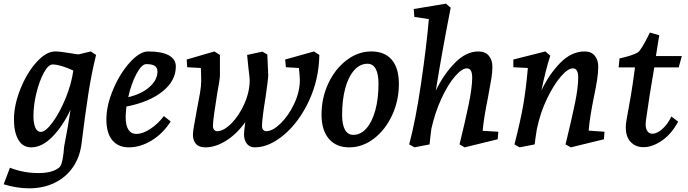

<svg xmlns="http://www.w3.org/2000/svg" viewBox="-47 -790 3747 1045"><path d="M161 152Q242 152 277 120Q287 111 293.5 77.5Q300 44 302 8Q325 -110 337 -193Q293 -101 237 -44.5Q181 12 123 12Q77 12 53 -29Q29 -70 29 -140Q29 -218 64 -305.5Q99 -393 151.5 -451.5Q204 -510 254 -510Q279 -510 339 -500Q360 -496 381 -494L447 -510L476 -491Q452 -396 434 -280.5Q416 -165 397 -10Q388 65 350 120Q312 175 250.5 205Q189 235 111 235Q45 235 -27 213L7 123Q83 152 161 152ZM175 -72Q201 -72 239.5 -124.5Q278 -177 310 -255Q342 -333 352 -406Q281 -439 239 -439Q216 -439 191.5 -394Q167 -349 151 -283Q135 -217 135 -158Q135 -120 145 -96Q155 -72 175 -72Z M532 -140Q532 -216 569 -303.5Q606 -391 660 -450.5Q714 -510 759 -510Q833 -510 871.5 -489Q910 -468 910 -428Q910 -351 838.5 -293Q767 -235 641 -210Q637 -170 637 -152Q637 -107 652 -84Q667 -61 695 -61Q729 -61 770 -87.5Q811 -114 845 -158L882 -129Q840 -63 778.5 -25.5Q717 12 654 12Q597 12 564.5 -26.5Q532 -65 532 -140ZM810 -400Q810 -421 796 -431Q782 -441 749 -441Q724 -441 695.5 -387.5Q667 -334 651 -261Q723 -278 766.5 -316.5Q810 -355 810 -400Z M1003 -57Q1003 -73 1009.5 -109Q1016 -145 1023 -184Q1035 -245 1041.5 -283.5Q1048 -322 1048 -348Q1048 -395 1046 -420L972 -424L969 -466L1120 -510L1150 -491V-378Q1149 -354 1135 -280Q1127 -230 1119.5 -178Q1112 -126 1112 -104Q1112 -91 1118.5 -83.5Q1125 -76 1135 -76Q1170 -76 1212 -118Q1254 -160 1283 -225Q1312 -290 1312 -355Q1312 -365 1305 -421Q1302 -456 1298 -491L1381 -509L1408 -493L1413 -378Q1413 -365 1399 -265Q1379 -143 1379 -104Q1379 -91 1385.5 -83.5Q1392 -76 1403 -76Q1437 -76 1480.5 -118.5Q1524 -161 1554.5 -226Q1585 -291 1585 -355Q1585 -370 1580 -420L1509 -424L1505 -466L1662 -510L1691 -491Q1689 -358 1635 -242Q1581 -126 1499.5 -57Q1418 12 1340 12Q1311 12 1296 -8.5Q1281 -29 1281 -59Q1281 -74 1288 -125Q1240 -59 1182.5 -23.5Q1125 12 1071 12Q1036 12 1019.5 -7Q1003 -26 1003 -57Z M1703 -166Q1703 -257 1740 -336Q1777 -415 1839.5 -462.5Q1902 -510 1974 -510Q2047 -510 2085.5 -464.5Q2124 -419 2124 -333Q2124 -242 2087 -162.5Q2050 -83 1988 -35.5Q1926 12 1854 12Q1782 12 1742.5 -35Q1703 -82 1703 -166ZM2013 -334Q2013 -387 1998 -415Q1983 -443 1953 -443Q1912 -443 1880.5 -407.5Q1849 -372 1832 -309Q1815 -246 1815 -165Q1815 -112 1830.5 -84Q1846 -56 1876 -56Q1916 -56 1947 -91Q1978 -126 1995.5 -189Q2013 -252 2013 -334Z M2287 -686 2208 -698 2205 -741 2380 -770 2406 -748Q2358 -504 2325 -297Q2368 -386 2429 -448Q2490 -510 2557 -510Q2594 -510 2613.5 -486.5Q2633 -463 2633 -427Q2633 -397 2627.5 -363.5Q2622 -330 2609 -260Q2586 -147 2580 -78L2665 -73L2662 -32L2482 12L2454 -4Q2485 -130 2504 -222Q2523 -314 2523 -368Q2523 -418 2494 -418Q2467 -418 2429 -374Q2391 -330 2356 -254.5Q2321 -179 2301 -90Q2296 -54 2291 -4L2209 12L2180 -4Q2215 -133 2245 -338Q2275 -543 2287 -686Z M2826 -420 2747 -424V-466L2921 -510L2948 -487Q2922 -407 2900 -298Q2941 -385 3002 -447.5Q3063 -510 3135 -510Q3171 -510 3190 -487Q3209 -464 3209 -428Q3209 -396 3203 -356.5Q3197 -317 3185 -260Q3176 -216 3168 -167.5Q3160 -119 3157 -79L3243 -73L3240 -32L3060 12L3031 -4Q3065 -143 3082.5 -228.5Q3100 -314 3100 -368Q3100 -418 3071 -418Q3044 -418 3005.5 -373.5Q2967 -329 2930.5 -253.5Q2894 -178 2875 -88Q2867 -38 2863 -4L2781 12L2753 -4Q2787 -137 2801.5 -222Q2816 -307 2826 -420Z M3455 11Q3413 11 3386 -17Q3359 -45 3359 -97Q3359 -117 3363 -137Q3378 -219 3387.5 -275Q3397 -331 3409 -423H3320L3325 -472Q3394 -487 3425 -505Q3434 -511 3448.5 -535Q3463 -559 3475 -582.5Q3487 -606 3490 -613L3541 -598L3523 -485H3664L3647 -423H3514Q3486 -262 3469 -137L3467 -115Q3467 -89 3477 -75.5Q3487 -62 3504 -62Q3528 -62 3557.5 -87.5Q3587 -113 3607 -156L3644 -128Q3608 -61 3556 -25Q3504 11 3455 11Z"/></svg>

Font: Andada Pro SemiBold
Style: Italic
Weight: 600
Italic angle: -6.99998°
Designer: Carolina Giovagnoli
Foundry: Huerta Tipografica
Version: Version 3.005